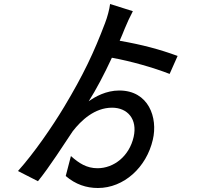

<svg xmlns="http://www.w3.org/2000/svg" viewBox="-20 -863 1040 961"><path d="M577 -410C511 -410 456 -379 424 -356C461 -414 502 -492 540 -574C634 -557 747 -525 829 -493L869 -583C779 -616 693 -639 579 -659C588 -679 596 -699 604 -719C613 -742 633 -785 645 -807L531 -843C528 -817 517 -776 506 -748C450 -600 397 -488 301 -328C241 -228 150 -96 70 -7L170 44C227 -26 301 -142 344 -206C386 -260 453 -324 541 -324C618 -324 669 -267 649 -178C627 -81 550 -21 468 -21C414 -21 375 -46 335 -82L309 18C358 60 412 78 470 78C600 78 713 -25 745 -164C771 -274 724 -410 577 -410Z"/></svg>

Font: Noto Sans HK Medium
Style: Regular
Weight: 500
Designer: Ryoko NISHIZUKA 西塚涼子 (kana, bopomofo & ideographs); Paul D. Hunt (Latin, Greek & Cyrillic); Sandoll Communications 산돌커뮤니
Foundry: Adobe
Version: Version 2.002;hotconv 1.0.116;makeotfexe 2.5.65601